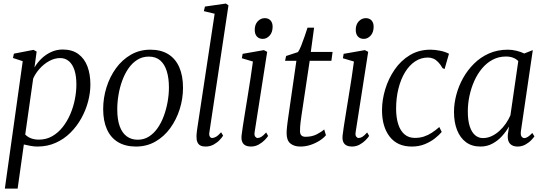

<svg xmlns="http://www.w3.org/2000/svg" viewBox="-20 -838 3152 1111"><path d="M8 253.5 111.5 -484 55 -502.5 60.5 -527.5 174 -549.5 192 -539.5 179.5 -447.5Q196 -476 221 -499.8Q246 -523.5 277 -537.5Q308 -551.5 342.5 -551.5Q397.5 -551.5 433 -525.5Q468.5 -499.5 485.8 -454Q503 -408.5 503 -348.5Q503 -301 489.8 -250.8Q476.5 -200.5 450.8 -154Q425 -107.5 388 -70.5Q351 -33.5 302.8 -11.8Q254.5 10 196.5 10Q177.5 10 157 6.2Q136.5 2.5 118 -2L82 253.5ZM126 -59.5Q140 -45 160 -37.5Q180 -30 205 -30Q247.5 -30 282 -49.8Q316.5 -69.5 342.8 -102.8Q369 -136 386.8 -177.5Q404.5 -219 413.2 -263.2Q422 -307.5 422 -349Q422 -398.5 410.8 -432.5Q399.5 -466.5 378.5 -484.2Q357.5 -502 328 -502Q296 -502 265 -485Q234 -468 209.8 -441Q185.5 -414 172 -383.5Z M850 -550.5Q911.5 -550.5 953.5 -524.5Q995.5 -498.5 1017.2 -449.2Q1039 -400 1039 -330.5Q1039 -267 1019.8 -206.2Q1000.5 -145.5 965 -96.5Q929.5 -47.5 879.2 -18.8Q829 10 767 10Q706 10 663.2 -15.5Q620.5 -41 598.8 -89.8Q577 -138.5 577 -206.5Q577 -271 596.2 -332.5Q615.5 -394 651.2 -443.2Q687 -492.5 737.5 -521.5Q788 -550.5 850 -550.5ZM841 -510.5Q804 -510.5 774.8 -492.2Q745.5 -474 723.8 -442.8Q702 -411.5 687.5 -372Q673 -332.5 665.8 -289.5Q658.5 -246.5 658.5 -205.5Q658.5 -147 672.5 -108Q686.5 -69 713.2 -49.2Q740 -29.5 777 -29.5Q813 -29.5 841.8 -47.8Q870.5 -66 892.2 -97.2Q914 -128.5 928.2 -167.8Q942.5 -207 950 -249.2Q957.5 -291.5 957.5 -332Q957.5 -385.5 945.2 -425.5Q933 -465.5 907.5 -488Q882 -510.5 841 -510.5Z M1191.5 -72Q1189 -56 1194.2 -47.8Q1199.5 -39.5 1207.5 -39.5Q1217.5 -39.5 1230 -46.5Q1242.5 -53.5 1259.5 -72.5L1271 -53Q1265 -43 1251 -28Q1237 -13 1216.2 -1.5Q1195.5 10 1169 10Q1152 10 1140.2 4.2Q1128.5 -1.5 1122.5 -14.8Q1116.5 -28 1117 -49.5Q1117 -53.5 1117.5 -60.5Q1118 -67.5 1119 -75.8Q1120 -84 1121 -91.5L1222 -758.5L1159.5 -773.5L1166 -800L1287 -817.5L1302 -807Z M1431.5 10Q1414.5 10 1401.2 3.8Q1388 -2.5 1381.8 -16.8Q1375.5 -31 1378 -55Q1379.5 -71 1385 -106Q1390.5 -141 1398 -187.8Q1405.5 -234.5 1414 -286.5Q1422.5 -338.5 1430.2 -389.2Q1438 -440 1443.5 -482L1379.5 -501L1384 -526.5L1507 -548L1526 -538L1453.5 -74Q1450.5 -55.5 1456.8 -47.5Q1463 -39.5 1470 -39.5Q1481 -39.5 1492.2 -46.2Q1503.5 -53 1520 -71.5L1531.5 -51.5Q1525.5 -42 1511.5 -27.5Q1497.5 -13 1477 -1.5Q1456.5 10 1431.5 10ZM1500.5 -613Q1479 -613 1466.5 -626.8Q1454 -640.5 1454 -665Q1454 -696 1471.2 -714.5Q1488.5 -733 1512.5 -733Q1533 -733 1545.2 -719.8Q1557.5 -706.5 1557.5 -683.5Q1557.5 -651 1540.2 -632Q1523 -613 1500.5 -613Z M1724.5 -169.5Q1721.5 -148 1719.5 -133Q1717.5 -118 1716.8 -105.5Q1716 -93 1716 -78.5Q1716 -62.5 1724 -54.5Q1732 -46.5 1747.5 -46.5Q1784.5 -46.5 1811.8 -60.2Q1839 -74 1856 -89L1866 -55.5Q1852.5 -39 1829 -24Q1805.5 -9 1777 0.5Q1748.5 10 1718 10Q1681.5 10 1660 -8Q1638.5 -26 1638.5 -66.5Q1638.5 -74 1639 -84.2Q1639.5 -94.5 1641 -106.2Q1642.5 -118 1644 -130.8Q1645.5 -143.5 1647.5 -156.5L1695 -486H1629.5L1635.5 -514L1704 -536.5Q1712.5 -547.5 1723 -573.8Q1733.5 -600 1743.2 -629Q1753 -658 1759.5 -678H1797.5L1778.5 -537.5H1904.5L1897.5 -486H1772Z M2016 10Q1999 10 1985.8 3.8Q1972.5 -2.5 1966.2 -16.8Q1960 -31 1962.5 -55Q1964 -71 1969.5 -106Q1975 -141 1982.5 -187.8Q1990 -234.5 1998.5 -286.5Q2007 -338.5 2014.8 -389.2Q2022.5 -440 2028 -482L1964 -501L1968.5 -526.5L2091.5 -548L2110.5 -538L2038 -74Q2035 -55.5 2041.2 -47.5Q2047.5 -39.5 2054.5 -39.5Q2065.5 -39.5 2076.8 -46.2Q2088 -53 2104.5 -71.5L2116 -51.5Q2110 -42 2096 -27.5Q2082 -13 2061.5 -1.5Q2041 10 2016 10ZM2085 -613Q2063.5 -613 2051 -626.8Q2038.5 -640.5 2038.5 -665Q2038.5 -696 2055.8 -714.5Q2073 -733 2097 -733Q2117.5 -733 2129.8 -719.8Q2142 -706.5 2142 -683.5Q2142 -651 2124.8 -632Q2107.5 -613 2085 -613Z M2362.5 10Q2279.5 10 2235 -47.2Q2190.5 -104.5 2190.5 -200Q2190.5 -260 2209.2 -321.8Q2228 -383.5 2263.8 -435.5Q2299.5 -487.5 2351.8 -519Q2404 -550.5 2471 -550.5Q2497 -550.5 2526.8 -544.5Q2556.5 -538.5 2578 -527L2552.5 -438.5L2541 -443.5Q2528.5 -465.5 2515.2 -479Q2502 -492.5 2487.5 -498.8Q2473 -505 2456 -505Q2416 -505 2382.5 -483Q2349 -461 2324.2 -420.8Q2299.5 -380.5 2285.8 -326.2Q2272 -272 2272 -207Q2272.5 -156 2284.5 -118.8Q2296.5 -81.5 2320.5 -60.8Q2344.5 -40 2380.5 -40Q2409.5 -40 2433 -47.8Q2456.5 -55.5 2478.2 -69.5Q2500 -83.5 2522 -103L2536 -74.5Q2521.5 -57 2496.5 -37.2Q2471.5 -17.5 2438 -3.8Q2404.5 10 2362.5 10Z M2994.5 -81Q2991 -57 2998 -48Q3005 -39 3014 -39Q3023.5 -39 3035 -46.5Q3046.5 -54 3060 -68.5L3072.5 -49Q3068 -42 3054.8 -27.8Q3041.5 -13.5 3020.8 -1.8Q3000 10 2974.5 10Q2946.5 10 2931 -6.5Q2915.5 -23 2918.5 -59L2925.5 -106Q2908.5 -76.5 2884.5 -50Q2860.5 -23.5 2829.2 -6.8Q2798 10 2760 10Q2710.5 10 2676.5 -15.2Q2642.5 -40.5 2624.8 -85.5Q2607 -130.5 2607 -190.5Q2607 -238 2620.2 -288.5Q2633.5 -339 2659.2 -385.5Q2685 -432 2722.8 -469.5Q2760.5 -507 2809.8 -528.8Q2859 -550.5 2919 -550.5Q2942.5 -550.5 2967.8 -544.5Q2993 -538.5 3013.5 -528.5L3063 -548ZM2979 -484.5Q2966.5 -497.5 2948.5 -504.2Q2930.5 -511 2908 -511Q2865.5 -511 2830.8 -492.5Q2796 -474 2769.2 -442Q2742.5 -410 2724.2 -369Q2706 -328 2696.5 -283Q2687 -238 2687 -193.5Q2687 -141.5 2698 -107.2Q2709 -73 2728.8 -56Q2748.5 -39 2774 -39Q2801 -39 2825.2 -50.5Q2849.5 -62 2870.2 -81Q2891 -100 2907 -123.2Q2923 -146.5 2933.5 -170.5Z"/></svg>

Font: Merriweather 60pt Light
Style: Italic
Weight: 300
Italic angle: -7.8°
Version: Version 2.101